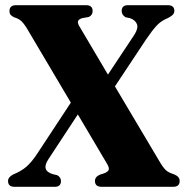

<svg xmlns="http://www.w3.org/2000/svg" viewBox="-20 -720 720 740"><path d="M598.5 -91.5Q613 -68 624.2 -60.2Q635.5 -52.5 653.5 -47Q672.5 -38.5 672.5 -22.5Q672.5 0 647 0H372Q346 0 346 -22.5Q346 -39.5 367 -47.5Q393.5 -54.5 398.2 -63.5Q403 -72.5 391.5 -90.5L280 -279L166 -105.5Q137.5 -62 184.5 -48.5L200 -45Q215 -37 215 -22.5Q215 0 191.5 0H36Q11 0 11 -22.5Q11 -37 30.5 -47.5Q63 -60.5 83.2 -78.8Q103.5 -97 125 -130L253 -324.5L82.5 -612.5Q69 -634 58.5 -641.8Q48 -649.5 34 -653.5Q23.5 -659 20 -664Q16.5 -669 16.5 -677.5Q16.5 -700 42 -700H311.5Q337 -700 337 -677.5Q337 -661.5 322 -654.5L296.5 -650Q282.5 -645.5 280.5 -637.8Q278.5 -630 287.5 -616L396 -432.5L497.5 -585.5Q514 -611 507.8 -627Q501.5 -643 481 -650L464 -653.5Q449 -662.5 449 -677.5Q449 -700 473 -700H626.5Q652 -700 652 -678Q652 -670.5 646.8 -664.2Q641.5 -658 627.5 -650.5Q601 -640 583.5 -621Q566 -602 542 -566.5L423 -387Z"/></svg>

Font: Fraunces 144pt Soft
Style: Bold
Weight: 700
Version: Version 1.000;[0bf87f6ff]